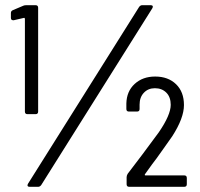

<svg xmlns="http://www.w3.org/2000/svg" viewBox="-20 -720 770 740"><path d="M82 -700H117Q127 -700 127 -690V-290Q127 -280 117 -280H86Q76 -280 76 -290V-647Q76 -649 74.5 -650.5Q73 -652 72 -651L33 -642H31Q22 -642 22 -651V-670Q22 -678 30 -681L70 -698Q74 -700 82 -700ZM88 -12 516 -693Q521 -700 528 -700H561Q567 -700 568.5 -696.5Q570 -693 567 -688L139 -7Q134 0 127 0H94Q88 0 86.5 -3.5Q85 -7 88 -12ZM468 -10V-37Q468 -43 472 -50Q526 -120 592 -210Q638 -277 638 -316Q638 -346 621 -363Q604 -380 577 -380Q551 -380 534.5 -362.5Q518 -345 518 -317V-300Q518 -290 508 -290H477Q467 -290 467 -300V-321Q468 -368 499 -396.5Q530 -425 578 -425Q628 -425 658.5 -395.5Q689 -366 689 -315Q689 -265 644 -195Q627 -170 611.5 -149Q596 -128 583 -109Q571 -94 539 -49Q536 -44 541 -44H690Q700 -44 700 -34V-10Q700 0 690 0H478Q468 0 468 -10Z"/></svg>

Font: Barlow Semi Condensed
Style: Regular
Weight: 400
Width: 4
Designer: Jeremy Tribby
Foundry: Tribby Type
Version: Version 1.408;December 10, 2018;FontCreator 11.5.0.2430 64-b